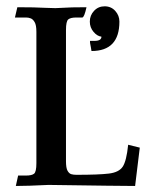

<svg xmlns="http://www.w3.org/2000/svg" viewBox="-20 -601 481 621"><path d="M417 0.5Q373.5 0.5 137.2 -2.9Q67.9 0.5 31.2 0.5L38.6 -33.2H64Q82.5 -33.2 90.1 -39.1Q97.7 -44.9 97.7 -73.2V-498Q97.7 -520 92 -529.5Q86.4 -539.1 79.1 -541.7Q71.8 -544.4 64 -544.4H28.3L36.1 -577.6Q93.8 -577.6 126 -575.7Q144.5 -574.7 159.2 -574.7Q169.4 -574.7 181.6 -575.7Q205.6 -577.6 259.8 -577.6Q252.4 -544.4 246.1 -544.4H227.1Q208.5 -544.4 200.9 -538.3Q193.4 -532.2 193.4 -503.9V-79.6Q193.4 -57.6 198.5 -48.6Q203.6 -39.6 210.7 -37.6Q217.8 -35.6 227.1 -35.6Q299.3 -35.6 332 -39.6Q364.7 -43.5 377 -62Q389.2 -80.6 394.5 -132.8Q412.6 -127.9 432.1 -123.5ZM275.9 -436 273.9 -448.2Q272.9 -454.6 272 -458Q271 -461.4 271 -468.8H285.6Q308.1 -468.8 308.1 -482.4Q294.4 -483.9 282.5 -498Q270.5 -512.2 270.5 -531.2Q270.5 -551.3 284.2 -565.9Q297.9 -580.6 318.4 -580.6Q339.4 -580.6 352.8 -565.7Q366.2 -550.8 366.2 -531.2Q366.2 -436 275.9 -436Z"/></svg>

Font: Quaaykop
Style: Medium
Weight: 500
Designer: Tup Wanders
Foundry: Free font, DO NOT SELL
Version: Version 1.00;July 31, 2023;FontCreator 11.5.0.2430 64-bit